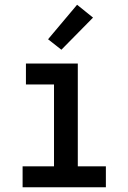

<svg xmlns="http://www.w3.org/2000/svg" viewBox="-20 -787 540 807"><path d="M75 0V-88H207V-432H89V-520H307V-88H425V0ZM238 -578 182 -622 304 -767 371 -713Z"/></svg>

Font: Iosevka Curly Semibold
Style: Regular
Weight: 600
Monospace: yes
Designer: Belleve Invis
Foundry: Belleve Invis
Version: Version 22.1.2; ttfautohint (v1.8.4)